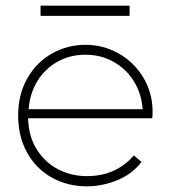

<svg xmlns="http://www.w3.org/2000/svg" viewBox="-20 -640 600 677"><path d="M286 17Q218 17 162.5 -14Q107 -45 75.5 -102Q44 -159 44 -233Q44 -307 76.5 -364Q109 -421 163.5 -451.5Q218 -482 281 -482Q343 -482 396.5 -452.5Q450 -423 483 -370.5Q516 -318 518 -253Q518 -231 517 -223H79Q81 -157 111 -111Q141 -65 187 -42Q233 -19 286 -19Q338 -19 379.5 -37.5Q421 -56 452 -92L479 -69Q446 -26 393.5 -4.5Q341 17 286 17ZM281 -447Q226 -447 182 -422Q138 -397 111.5 -353.5Q85 -310 81 -255H483Q479 -310 452 -353.5Q425 -397 380.5 -422Q336 -447 281 -447ZM437 -620V-584H123V-620Z"/></svg>

Font: Kreadon
Style: Regular
Weight: 400
Designer: kohakuno
Foundry: StudioGnu
Version: Version 1.000;Glyphs 3.1.2 (3151)